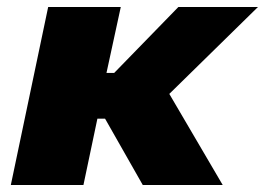

<svg xmlns="http://www.w3.org/2000/svg" viewBox="-20 -530 759 550"><path d="M11 0 118 -510H326L285 -321H307L491 -510H719L465 -261L618 0H389L281 -190H259L219 0Z"/></svg>

Font: Saira Expanded ExtraBold
Style: Italic
Weight: 800
Width: 7
Italic angle: -12°
Designer: Hector Gatti with collaboration of the Omnibus-Type team
Foundry: Omnibus-Type
Version: Version 1.101